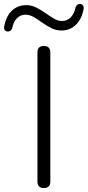

<svg xmlns="http://www.w3.org/2000/svg" viewBox="-98 -943 442 969"><path d="M123 6Q91 6 91 -27V-678Q91 -711 123 -711Q156 -711 156 -678V-27Q156 6 123 6ZM-58 -784Q-68 -784 -73.5 -790.5Q-79 -797 -77 -808Q-68 -860 -38.5 -888.5Q-9 -917 34 -917Q61 -917 85 -905Q109 -893 131.5 -877Q154 -861 174.5 -849Q195 -837 215 -837Q241 -837 259 -855.5Q277 -874 283 -905Q289 -923 305 -923Q314 -923 320 -916.5Q326 -910 324 -898Q315 -847 285 -818Q255 -789 213 -789Q186 -789 161.5 -801Q137 -813 115 -829Q93 -845 72 -857Q51 -869 31 -869Q6 -869 -12 -851.5Q-30 -834 -36 -802Q-42 -784 -58 -784Z"/></svg>

Font: Chiron GoRound TC L
Style: Regular
Weight: 300
Designer: Ryoko NISHIZUKA 西塚涼子 (kana, bopomofo & ideographs); Paul D. Hunt (Latin, Greek & Cyrillic); Sandoll Communications 산돌커뮤니
Foundry: Adobe
Version: Version 1.000;hotconv 1.1.1;makeotfexe 2.6.0